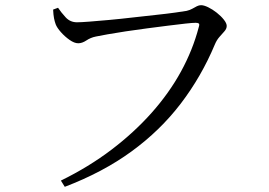

<svg xmlns="http://www.w3.org/2000/svg" viewBox="-20 -703 1040 741"><path d="M215 -6Q323 -59 410.5 -125.5Q498 -192 565.5 -268Q633 -344 678.5 -427Q724 -510 747 -598Q751 -610 747 -612.5Q743 -615 735 -615Q724 -615 696 -612Q668 -609 629 -604Q590 -599 547.5 -593.5Q505 -588 465.5 -582Q426 -576 395 -570.5Q364 -565 350 -562Q330 -558 313.5 -547Q297 -536 282 -536Q267 -536 248.5 -549Q230 -562 215 -579Q200 -596 195 -609Q191 -620 188.5 -632.5Q186 -645 185 -666L204 -673Q216 -655 233.5 -636Q251 -617 277 -617Q292 -617 324.5 -619.5Q357 -622 401 -626Q445 -630 492 -635.5Q539 -641 582 -645.5Q625 -650 656.5 -654.5Q688 -659 700 -661Q713 -664 722.5 -669.5Q732 -675 740 -679Q748 -683 756 -683Q767 -683 783.5 -675Q800 -667 816.5 -654Q833 -641 844 -627Q855 -613 855 -603Q855 -592 846 -582Q837 -572 826.5 -560Q816 -548 809 -531Q757 -407 677.5 -303Q598 -199 487.5 -118.5Q377 -38 230 18Z"/></svg>

Font: Noto Serif TC
Style: Regular
Weight: 400
Designer: Ryoko NISHIZUKA  (kana & ideographs); Frank Grießhammer (Latin, Greek & Cyrillic); Wenlong ZHANG  (bopomofo); Sandoll Co
Foundry: Adobe
Version: Version 2.003-H1;hotconv 1.1.1;makeotfexe 2.6.0